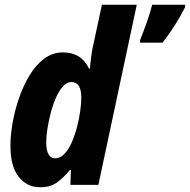

<svg xmlns="http://www.w3.org/2000/svg" viewBox="-20 -780 801 810"><path d="M571 -611Q585 -646 599 -685Q613 -724 622 -760H761V-750Q742 -712 717.5 -673.5Q693 -635 666 -600H571ZM149 10Q94 10 59 -34Q24 -78 24 -165Q24 -208 33 -260.5Q42 -313 60 -365.5Q78 -418 104.5 -462Q131 -506 166.5 -532.5Q202 -559 246 -559Q323 -559 356 -490H359Q361 -511 364.5 -539Q368 -567 373 -588L410 -760H557L395 0H277L279 -63H275Q247 -29 219.5 -9.5Q192 10 149 10ZM213 -112Q234 -112 252 -131Q270 -150 283 -180Q296 -210 305 -244.5Q314 -279 318.5 -312Q323 -345 323 -368Q323 -434 281 -434Q262 -434 245.5 -415.5Q229 -397 216 -367.5Q203 -338 194 -303.5Q185 -269 180 -236.5Q175 -204 175 -181Q175 -112 213 -112Z"/></svg>

Font: Noto Sans Condensed ExtraBold
Style: Italic
Weight: 800
Width: 3
Italic angle: -12°
Designer: Monotype Design Team
Foundry: Monotype Imaging Inc.
Version: Version 2.013; ttfautohint (v1.8.4.7-5d5b)